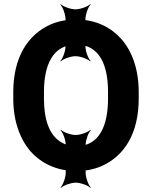

<svg xmlns="http://www.w3.org/2000/svg" viewBox="-20 -815 727 926"><path d="M392 -592V-722C392 -745 405 -781 417 -793L415 -795C403 -783 367 -770 344 -770C321 -770 285 -783 273 -795L271 -793C283 -781 296 -745 296 -722V-592C296 -569 283 -533 271 -521L273 -519C285 -531 321 -544 344 -544C367 -544 403 -531 415 -519L417 -521C405 -533 392 -569 392 -592ZM393 18V-116C393 -139 406 -175 418 -187L416 -189C404 -177 368 -164 345 -164C322 -164 286 -177 274 -189L272 -187C284 -175 297 -139 297 -116V18C297 41 284 77 272 89L274 91C286 79 322 66 345 66C368 66 404 79 416 91L418 89C406 77 393 41 393 18ZM649 -339V-371C649 -481 617 -568 565 -627C517 -681 445 -721 347 -721C302 -721 261 -713 224 -697C111 -647 44 -534 44 -371V-339C44 -230 77 -142 129 -83C177 -30 251 10 348 10C393 10 433 2 470 -14C583 -64 649 -176 649 -339ZM348 -110C323 -110 301 -115 282 -125C217 -159 192 -239 192 -339V-372C192 -498 233 -600 347 -600C462 -600 501 -498 501 -372V-339C501 -214 462 -110 348 -110Z"/></svg>

Font: Asimov
Style: Edge
Weight: 500
Designer: Google
Version: Version 2.000980: 2014